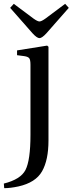

<svg xmlns="http://www.w3.org/2000/svg" viewBox="-53 -740 379 1002"><path d="M0 -699 19 -720 122 -643Q143 -628 153 -628Q163 -628 184 -643L287 -720L306 -699L189 -566Q166 -541 153 -541Q140 -541 117 -566ZM-33 218Q55 196 80 147Q106 96 106 -36V-402Q106 -427 100 -435.5Q94 -444 74 -447L36 -452V-477L193 -502L200 -496V-7Q200 95 166.5 154Q133 213 43 233Q1 242 -31 242Z"/></svg>

Font: Linguistics Pro
Style: Regular
Weight: 400
Designer: Stefan Peev, Context Ltd
Foundry: Stefan Peev, Context Ltd
Version: Version 001.000